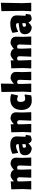

<svg xmlns="http://www.w3.org/2000/svg" viewBox="1820 -2562 754 4433"><g transform="rotate(-90 2196.5 -345.0)"><path d="M40 0H233L225 -210V-312C242 -321 258 -326 273 -326C305 -326 321 -306 321 -265L311 0H504L496 -210L499 -313C516 -322 531 -326 546 -326C577 -326 593 -306 593 -265L583 0H776L769 -210L773 -346C774 -389 761 -421 735 -444C709 -467 671 -478 622 -478C573 -463 531 -438 496 -404H491C469 -462 405 -478 349 -478C306 -464 267 -439 232 -404H225V-474L42 -461L49 -190Z M996 11C1033 -3 1067 -27 1096 -61H1103C1117 -23 1147 8 1189 10C1226 7 1257 -3 1282 -20L1299 -120L1287 -130C1280 -128 1275 -127 1270 -127C1265 -127 1262 -129 1260 -132C1257 -135 1256 -141 1256 -148C1256 -154 1257 -182 1260 -233C1263 -290 1264 -326 1264 -339C1264 -451 1169 -484 1072 -484C1001 -484 924 -467 861 -434L882 -311L894 -303C953 -335 1002 -351 1039 -351C1074 -351 1086 -338 1086 -303V-291L944 -272C867 -261 829 -219 829 -145C829 -44 900 9 996 11ZM1029 -198 1086 -206V-138C1071 -127 1055 -122 1039 -122C1014 -122 1002 -135 1002 -162C1002 -181 1008 -196 1029 -198Z M1357 0H1552L1544 -210V-311C1560 -320 1576 -325 1591 -325C1622 -325 1638 -305 1638 -264L1628 0H1823L1816 -210L1820 -346C1821 -389 1809 -421 1783 -444C1756 -467 1718 -478 1668 -478C1625 -463 1586 -439 1551 -404H1544V-474L1359 -461L1366 -190Z M2243 -460C2207 -476 2166 -484 2121 -484C1961 -484 1875 -385 1875 -228C1875 -91 1940 12 2087 12C2136 12 2177 8 2212 -1L2232 -144L2219 -155C2183 -145 2155 -140 2134 -140C2070 -140 2061 -197 2061 -249C2061 -293 2073 -326 2122 -326C2132 -326 2143 -324 2154 -321C2165 -318 2180 -312 2198 -305L2212 -312Z M2288 0H2483L2475 -210L2477 -311C2493 -320 2509 -325 2524 -325C2555 -325 2571 -305 2571 -264L2561 0H2756L2749 -210L2753 -346C2754 -389 2742 -421 2716 -444C2689 -467 2651 -478 2601 -478C2558 -464 2519 -439 2484 -404H2479L2484 -702L2290 -689L2297 -190Z M2834 0H3027L3019 -210V-312C3036 -321 3052 -326 3067 -326C3099 -326 3115 -306 3115 -265L3105 0H3298L3290 -210L3293 -313C3310 -322 3325 -326 3340 -326C3371 -326 3387 -306 3387 -265L3377 0H3570L3563 -210L3567 -346C3568 -389 3555 -421 3529 -444C3503 -467 3465 -478 3416 -478C3367 -463 3325 -438 3290 -404H3285C3263 -462 3199 -478 3143 -478C3100 -464 3061 -439 3026 -404H3019V-474L2836 -461L2843 -190Z M3790 11C3827 -3 3861 -27 3890 -61H3897C3911 -23 3941 8 3983 10C4020 7 4051 -3 4076 -20L4093 -120L4081 -130C4074 -128 4069 -127 4064 -127C4059 -127 4056 -129 4054 -132C4051 -135 4050 -141 4050 -148C4050 -154 4051 -182 4054 -233C4057 -290 4058 -326 4058 -339C4058 -451 3963 -484 3866 -484C3795 -484 3718 -467 3655 -434L3676 -311L3688 -303C3747 -335 3796 -351 3833 -351C3868 -351 3880 -338 3880 -303V-291L3738 -272C3661 -261 3623 -219 3623 -145C3623 -44 3694 9 3790 11ZM3823 -198 3880 -206V-138C3865 -127 3849 -122 3833 -122C3808 -122 3796 -135 3796 -162C3796 -181 3802 -196 3823 -198Z M4341 -210 4350 -702 4156 -689 4163 -190 4154 0H4349Z"/></g></svg>

Font: Luna Sans Black
Style: Regular
Weight: 900
Designer: Juan Pablo del Peral
Foundry: Huerta Tipografica
Version: Version 2.001; ttfautohint (v1.5)